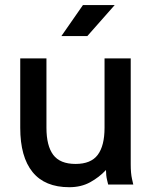

<svg xmlns="http://www.w3.org/2000/svg" viewBox="-20 -743 608 773"><path d="M167 -507.8V-228.5Q167 -156.2 194.3 -119.6Q221.7 -83 284.2 -83Q346.2 -83 373.5 -119.6Q400.9 -156.2 400.9 -228.5V-507.8H506.3V-82Q506.3 -44.9 511.5 -22.5Q516.6 0 516.6 0H415.5Q415.5 0 411.1 -18.3Q406.7 -36.6 406.7 -58.6Q379.4 -29.3 343 -9.3Q306.6 10.7 258.8 10.7Q160.6 10.7 111.1 -50.3Q61.5 -111.3 61.5 -228.5V-507.8ZM331.5 -597.7H227.1L314 -722.7H441.9Z"/></svg>

Font: Giphurs Medium
Style: Regular
Weight: 500
Version: Version 0.920; ttfautohint (v1.8.4.7-5d5b)